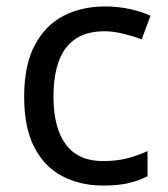

<svg xmlns="http://www.w3.org/2000/svg" viewBox="-20 -566 520 596"><path d="M300 10Q229 10 173.5 -19Q118 -48 86.5 -109Q55 -170 55 -265Q55 -364 88 -426Q121 -488 177.5 -517Q234 -546 306 -546Q347 -546 385 -537.5Q423 -529 447 -517L420 -444Q396 -453 364 -461Q332 -469 304 -469Q146 -469 146 -266Q146 -169 184.5 -117.5Q223 -66 299 -66Q343 -66 376.5 -75Q410 -84 438 -97V-19Q411 -5 378.5 2.5Q346 10 300 10Z"/></svg>

Font: Go Noto Kurrent-Regular
Style: Regular
Weight: 400
Designer: Monotype Design Team
Foundry: Monotype Imaging Inc.
Version: Version 2.012; ttfautohint (v1.8.4.7-5d5b)